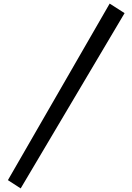

<svg xmlns="http://www.w3.org/2000/svg" viewBox="-20 -777 736 1068"><path d="M95 271 24 225 590 -757 673 -704Z"/></svg>

Font: Lora SemiBold
Style: Regular
Weight: 600
Designer: Olga Karpushina, Alexei Vanyashin (Cyrillic)
Foundry: Cyreal
Version: Version 3.011; ttfautohint (v1.8.4.7-5d5b)